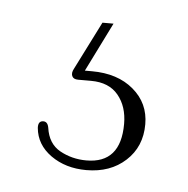

<svg xmlns="http://www.w3.org/2000/svg" viewBox="-30 -34 254 259"><g transform="rotate(5 97.0 96.0)"><path d="M99.5 -4H114.5L81.5 62.5Q84.5 62.5 91 62.5Q126 62.5 147.5 80.8Q169 99 169 127.5Q169 158 148.2 177Q127.5 196 95 196Q67 196 47 181.8Q27 167.5 25 145Q24.5 136 31 135.5Q37.5 135 39 143.5Q42 165 58.2 174Q74.5 183 94 183Q140.5 183 140.5 129.5Q140.5 106 128 90.8Q115.5 75.5 91 75.5H73.5Q67 75.5 65.2 71.2Q63.5 67 66.5 61.5Z"/></g></svg>

Font: Fraunces 144pt Soft Thin
Style: Regular
Weight: 100
Version: Version 1.000;[0bf87f6ff]